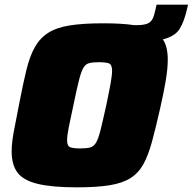

<svg xmlns="http://www.w3.org/2000/svg" viewBox="-20 -796 827 824"><path d="M310 8Q203 8 141.5 -7Q80 -22 55 -55.5Q30 -89 30 -146Q30 -184 40 -235.5Q50 -287 63 -354Q79 -437 93.5 -496.5Q108 -556 130 -594.5Q152 -633 187.5 -655.5Q223 -678 280 -687Q337 -696 423 -696Q504 -696 556 -688H563Q595 -688 611 -694Q627 -700 634.5 -714.5Q642 -729 647 -754L652 -776H787L784 -763Q771 -704 751 -672Q731 -640 679 -627Q700 -596 700 -541Q700 -502 691.5 -451Q683 -400 668 -334Q649 -250 633 -190.5Q617 -131 596 -92.5Q575 -54 540.5 -32Q506 -10 450.5 -1Q395 8 310 8ZM325 -159Q351 -159 366.5 -163Q382 -167 392 -183.5Q402 -200 411.5 -238Q421 -276 436 -344Q448 -401 454.5 -437Q461 -473 461 -492Q461 -519 447.5 -524Q434 -529 404 -529Q378 -529 362.5 -525Q347 -521 337.5 -504.5Q328 -488 318.5 -450Q309 -412 295 -344Q282 -285 275 -249.5Q268 -214 268 -194Q268 -169 281.5 -164Q295 -159 325 -159Z"/></svg>

Font: Saira Black
Style: Italic
Weight: 900
Italic angle: -12°
Designer: Hector Gatti with collaboration of the Omnibus-Type team
Foundry: Omnibus-Type
Version: Version 1.100; ttfautohint (v1.8.3)